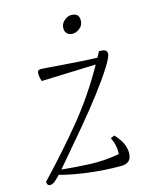

<svg xmlns="http://www.w3.org/2000/svg" viewBox="-105 -700 619 780"><g transform="rotate(-15 204.5 -310.5)"><path d="M10 12Q-4 12 -4 -5Q93 -107 172 -203.5Q251 -300 314 -413L85 -405Q82 -413 80.5 -422Q79 -431 79 -439Q79 -453 94 -453Q101 -453 125.5 -451Q150 -449 185 -446.5Q220 -444 257.5 -441.5Q295 -439 328 -438Q335 -450 341 -462Q357 -462 365.5 -458.5Q374 -455 374 -442Q374 -429 348.5 -388.5Q323 -348 281.5 -293.5Q240 -239 192 -182Q147 -129 117.5 -94Q88 -59 69 -37Q127 -31 186.5 -28.5Q246 -26 310 -37Q311 -42 311 -48Q311 -63 307 -78.5Q303 -94 296 -108L312 -115Q352 -73 352 -33Q352 -8 340 2Q328 12 308 12Q236 12 167.5 3Q99 -6 53 -19Q33 2 25 7Q17 12 10 12ZM257 -558Q242 -558 233.5 -566.5Q225 -575 225 -588Q225 -608 240 -620.5Q255 -633 269 -633Q302 -633 302 -603Q302 -582 287 -570Q272 -558 257 -558Z"/></g></svg>

Font: Petrona ExtraLight
Style: Italic
Weight: 200
Italic angle: -9°
Designer: Ringo R. Seeber
Foundry: Ringo R. Seeber
Version: Version 2.001; ttfautohint (v1.8.3)